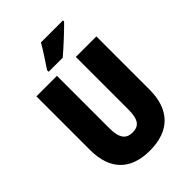

<svg xmlns="http://www.w3.org/2000/svg" viewBox="-266 -1044 1171 1171"><g transform="rotate(-45 319.5 -458.5)"><path d="M503 -917V-927H313C288 -883 252 -829 220 -781V-767H341C392 -810 469 -882 503 -917ZM578 -255V-714H401V-262C401 -175 377 -143 320 -143C266 -143 238 -176 238 -261V-714H61V-251C61 -79 152 10 317 10C488 10 578 -85 578 -255Z"/></g></svg>

Font: Noto Sans Georgian Condensed Black
Style: Regular
Weight: 900
Width: 3
Designer: Monotype Design Team, Akaki Razmadze
Foundry: Google LLC
Version: Version 2.005